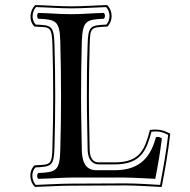

<svg xmlns="http://www.w3.org/2000/svg" viewBox="-20 -701 752 758"><path d="M261 32 474 31C517 31 591 36 615 37H618L619 34C631 -29 644 -100 652 -173C651 -174 650 -174 649 -175C630 -184 611 -193 572 -188C552 -115 536 -60 433 -60H370C350 -60 335 -73 334 -109C333 -189 331 -234 331 -320C331 -400 332 -438 334 -525C336 -595 339 -593 404 -596C426 -618 427 -657 403 -681C360 -680 311 -676 262 -676C216 -676 164 -680 119 -681C98 -660 92 -620 116 -596C122 -596 127 -596 132 -595C177 -594 185 -593 187 -525C189 -445 190 -407 190 -321C190 -241 189 -205 187 -119C186 -51 178 -51 127 -49C124 -49 120 -48 116 -48C94 -27 94 13 118 37C160 36 212 32 261 32ZM261 24C213 24 161 28 121 29C102 7 105 -25 120 -40C184 -43 193 -46 195 -119C197 -205 198 -241 198 -321C198 -407 197 -446 195 -525C193 -602 181 -601 121 -604C102 -624 107 -656 122 -673C167 -672 217 -668 262 -668C310 -668 359 -672 399 -673C418 -652 415 -620 400 -604C336 -601 328 -598 326 -525C323 -438 323 -400 323 -320C323 -234 325 -189 326 -109C327 -71 345 -52 370 -52H433C539 -52 559 -111 578 -181C611 -185 626 -177 641 -170C642 -169 643 -169 644 -169C636 -98 623 -30 612 29C584 27 515 23 474 23ZM303 -109C302 -192 300 -237 300 -320C300 -403 301 -452 303 -536C306 -619 320 -624 390 -627C396 -633 396 -644 390 -650C341 -649 311 -645 260 -645C210 -645 181 -649 131 -650C125 -644 125 -633 131 -627C201 -624 216 -619 218 -536C220 -453 221 -404 221 -321C221 -238 220 -192 218 -109C216 -26 201 -21 131 -18C125 -12 125 -1 131 5C180 4 231 0 261 0H474C501 0 593 5 593 5C603 -45 613 -103 619 -155C617 -156 616 -157 615 -157C609 -160 606 -161 596 -160C576 -88 539 -29 433 -29H360C309 -29 304 -78 303 -109Z"/></svg>

Font: Libertinus Serif Initials
Style: Regular
Weight: 400
Designer: Philipp H. Poll, Khaled Hosny
Foundry: Caleb Maclennan
Version: Version 7.050;RELEASE